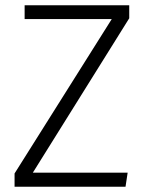

<svg xmlns="http://www.w3.org/2000/svg" viewBox="-20 -705 556 725"><path d="M468 -636 104 -53H462L454 0H35V-50L402 -633H73V-685H468Z"/></svg>

Font: Fira Sans Light
Style: Regular
Weight: 300
Designer: bBox Type GmbH & Carrois Corporate GbR & Edenspiekermann AG
Foundry: bBox Type GmbH & Carrois Corporate GbR & Edenspiekermann AG
Version: Version 4.301